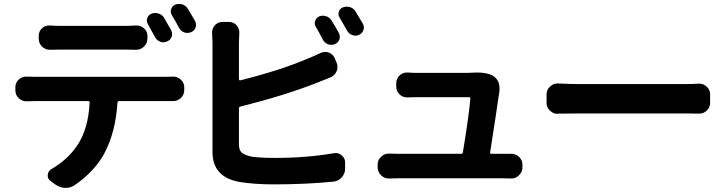

<svg xmlns="http://www.w3.org/2000/svg" viewBox="-20 -876 3623 957"><path d="M952.1 -771.5Q957 -761.7 957 -752.9Q957 -746.1 955.1 -739.3Q949.2 -722.7 932.6 -715.8Q923.8 -711.9 914.1 -711.9Q907.2 -711.9 899.4 -713.9Q881.8 -720.7 873 -736.3Q854.5 -771.5 836.9 -799.8Q831.1 -809.6 831.1 -819.3Q831.1 -824.2 833 -830.1Q837.9 -845.7 852.5 -852.5Q862.3 -856.4 873 -856.4Q879.9 -856.4 887.7 -854.5Q906.2 -848.6 916 -833Q934.6 -801.8 952.1 -771.5ZM833 -725.6Q837.9 -715.8 837.9 -707Q837.9 -700.2 835.9 -693.4Q830.1 -676.8 813.5 -669.9Q803.7 -665 794.9 -665Q787.1 -665 779.3 -668Q761.7 -674.8 752.9 -690.4Q733.4 -727.5 717.8 -754.9Q711.9 -763.7 711.9 -773.4Q711.9 -779.3 713.9 -785.2Q718.8 -800.8 734.4 -807.6Q744.1 -811.5 753.9 -811.5Q761.7 -811.5 769.5 -808.6Q788.1 -803.7 797.9 -787.1Q814.5 -758.8 833 -725.6ZM606.4 -628.9H279.3Q254.9 -628.9 229.5 -627.9Q229.5 -627.9 228.5 -627.9Q206.1 -627.9 189.5 -643.6Q172.9 -660.2 172.9 -683.6V-697.3Q172.9 -719.7 189.5 -735.4Q205.1 -749 225.6 -749Q227.5 -749 229.5 -749Q255.9 -747.1 279.3 -747.1H606.4Q629.9 -747.1 657.2 -749Q659.2 -749 661.1 -749Q681.6 -749 697.3 -735.4Q714.8 -719.7 714.8 -697.3V-683.6Q714.8 -660.2 697.3 -643.6Q680.7 -627.9 658.2 -627.9Q657.2 -627.9 657.2 -627.9Q630.9 -628.9 606.4 -628.9ZM152.3 -493.2H807.6Q821.3 -493.2 840.8 -494.1Q842.8 -494.1 843.8 -494.1Q865.2 -494.1 880.9 -479.5Q898.4 -463.9 898.4 -441.4V-426.8Q898.4 -403.3 880.9 -386.7Q865.2 -372.1 841.8 -372.1Q841.8 -372.1 840.8 -372.1Q823.2 -372.1 807.6 -372.1H573.2Q566.4 -372.1 565.4 -364.3Q556.6 -219.7 502 -115.2Q480.5 -72.3 440.4 -28.8Q400.4 14.6 350.6 47.9Q331.1 60.5 307.6 60.5Q305.7 60.5 302.7 60.5Q276.4 58.6 254.9 43L231.4 25.4Q217.8 15.6 217.8 0Q217.8 -22.5 236.3 -33.2Q317.4 -80.1 365.2 -151.4Q419.9 -232.4 426.8 -364.3Q427.7 -372.1 419.9 -372.1H152.3Q135.7 -372.1 114.3 -371.1Q112.3 -371.1 111.3 -371.1Q89.8 -371.1 73.2 -386.7Q56.6 -402.3 56.6 -425.8V-441.4Q56.6 -463.9 73.2 -479.5Q89.8 -494.1 110.4 -494.1Q112.3 -494.1 114.3 -494.1Q133.8 -493.2 152.3 -493.2Z M1668.9 -711.9Q1673.8 -702.1 1673.8 -693.4Q1673.8 -686.5 1671.9 -679.7Q1666 -663.1 1649.4 -656.2Q1640.6 -652.3 1631.8 -652.3Q1623 -652.3 1615.2 -655.3Q1597.7 -662.1 1588.9 -678.7Q1571.3 -713.9 1554.7 -741.2Q1548.8 -750 1548.8 -759.8Q1548.8 -765.6 1550.8 -771.5Q1555.7 -787.1 1570.3 -793.9Q1580.1 -797.9 1589.8 -797.9Q1597.7 -797.9 1605.5 -794.9Q1623 -790 1632.8 -773.4Q1651.4 -744.1 1668.9 -711.9ZM1177.7 -344.7Q1170.9 -342.8 1170.9 -335.9V-158.2Q1170.9 -127 1185.5 -114.7Q1200.2 -102.5 1236.3 -94.7Q1281.2 -88.9 1352.5 -88.9Q1506.8 -88.9 1643.6 -112.3Q1648.4 -113.3 1653.3 -113.3Q1668.9 -113.3 1682.6 -102.5Q1700.2 -87.9 1700.2 -66.4V-35.2Q1700.2 -10.7 1683.6 7.8Q1667 26.4 1642.6 29.3Q1505.9 43 1343.8 43Q1250 43 1175.8 31.2Q1039.1 7.8 1039.1 -118.2V-663.1L1037.1 -713.9Q1037.1 -734.4 1050.8 -750Q1066.4 -766.6 1088.9 -766.6H1121.1Q1144.5 -766.6 1159.2 -750Q1172.9 -734.4 1172.9 -713.9L1170.9 -663.1V-481.4Q1170.9 -478.5 1173.3 -476.6Q1175.8 -474.6 1177.7 -475.6Q1377.9 -525.4 1516.6 -585Q1548.8 -597.7 1576.2 -611.3Q1587.9 -617.2 1600.6 -617.2Q1609.4 -617.2 1618.2 -614.3Q1639.6 -606.4 1648.4 -585.9L1657.2 -565.4Q1662.1 -553.7 1662.1 -543Q1662.1 -532.2 1658.2 -521.5Q1648.4 -499 1627 -490.2Q1585.9 -473.6 1563.5 -464.8Q1397.5 -399.4 1177.7 -344.7ZM1672.9 -788.1Q1667 -796.9 1667 -806.6Q1667 -811.5 1668.9 -817.4Q1673.8 -833 1688.5 -838.9Q1698.2 -842.8 1708 -842.8Q1715.8 -842.8 1723.6 -840.8Q1742.2 -835 1752 -819.3Q1769.5 -791 1789.1 -756.8Q1793.9 -748 1793.9 -738.3Q1793.9 -731.4 1791 -725.6Q1785.2 -709 1769.5 -702.1Q1760.7 -698.2 1752 -698.2Q1744.1 -698.2 1736.3 -701.2Q1718.8 -707 1710 -723.6Q1690.4 -758.8 1672.9 -788.1Z M2422.9 -116.2Q2421.9 -109.4 2428.7 -109.4H2485.4Q2504.9 -109.4 2526.4 -109.4Q2527.3 -109.4 2528.3 -109.4Q2550.8 -109.4 2566.4 -94.7Q2584 -78.1 2584 -55.7V-42Q2584 -18.6 2566.4 -2Q2550.8 13.7 2528.3 13.7Q2527.3 13.7 2526.4 13.7Q2502 12.7 2488.3 12.7H1961.9Q1939.5 12.7 1919.9 13.7Q1918.9 13.7 1918 13.7Q1895.5 13.7 1879.9 -2Q1862.3 -18.6 1862.3 -42V-56.6Q1862.3 -79.1 1879.9 -94.7Q1895.5 -110.4 1917 -110.4Q1918.9 -110.4 1919.9 -110.4Q1941.4 -109.4 1961.9 -109.4H2278.3Q2286.1 -109.4 2287.1 -116.2Q2319.3 -312.5 2324.2 -384.8Q2325.2 -391.6 2317.4 -391.6H2054.7Q2037.1 -391.6 2011.7 -390.6Q2010.7 -390.6 2008.8 -390.6Q1987.3 -390.6 1971.7 -405.3Q1955.1 -420.9 1955.1 -444.3V-460.9Q1955.1 -484.4 1971.7 -500Q1987.3 -514.6 2008.8 -514.6Q2010.7 -514.6 2011.7 -514.6Q2037.1 -512.7 2053.7 -512.7H2309.6Q2319.3 -512.7 2332 -513.7Q2345.7 -514.6 2357.4 -514.6Q2403.3 -514.6 2432.6 -501Q2453.1 -490.2 2462.9 -469.7Q2469.7 -454.1 2469.7 -436.5Q2469.7 -430.7 2469.7 -424.8Q2453.1 -307.6 2422.9 -116.2Z M2761.7 -309.6Q2760.7 -308.6 2759.8 -308.6Q2737.3 -308.6 2721.7 -324.2Q2704.1 -339.8 2704.1 -363.3V-405.3Q2704.1 -428.7 2721.7 -444.3Q2737.3 -460 2758.8 -460Q2760.7 -460 2761.7 -460Q2819.3 -457 2865.2 -457H3402.3Q3429.7 -457 3461.9 -459Q3463.9 -459 3465.8 -459Q3486.3 -459 3502 -444.3Q3519.5 -428.7 3519.5 -405.3V-363.3Q3519.5 -339.8 3502 -324.2Q3486.3 -309.6 3464.8 -309.6Q3463.9 -309.6 3461.9 -309.6Q3425.8 -310.5 3402.3 -310.5H2865.2Q2813.5 -310.5 2761.7 -309.6Z"/></svg>

Font: Gen Jyuu Gothic P Bold
Style: Bold
Weight: 700
Designer: [Source Han Sans]
Ryoko NISHIZUKA  (kana & ideographs); Paul D. Hunt (Latin, Greek & Cyrillic); Wenlong ZHANG  (bopomofo
Version: Version 1.002.20150607